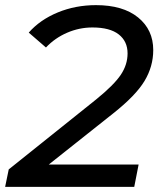

<svg xmlns="http://www.w3.org/2000/svg" viewBox="-36 -728 630 748"><path d="M154 -87H504L487 0H-16L-2 -68L339 -341Q408 -397 434.5 -436.5Q461 -476 461 -520Q461 -567 426.5 -594Q392 -621 324 -621Q273 -621 225.5 -600.5Q178 -580 143 -543L76 -601Q120 -651 189 -679.5Q258 -708 338 -708Q443 -708 502 -660Q561 -612 561 -533Q561 -469 527 -412.5Q493 -356 406 -287Z"/></svg>

Font: Idrija
Style: Italic
Weight: 500
Italic angle: -11.3°
Designer: Julieta Ulanovsky
Foundry: Julieta Ulanovsky
Version: Version 7.200